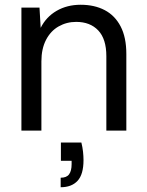

<svg xmlns="http://www.w3.org/2000/svg" viewBox="-20 -549 616 807"><path d="M70 0V-517H146L151 -432Q174 -478 218 -503.5Q262 -529 319 -529Q377 -529 420 -506.5Q463 -484 487 -438Q511 -392 511 -322V0H427V-313Q427 -385 393 -421Q359 -457 300 -457Q260 -457 226.5 -438Q193 -419 173.5 -381.5Q154 -344 154 -291V0ZM235 238V198Q260 198 270.5 183.5Q281 169 281 141V127H236V50H322Q327 70 329 89Q331 108 331 124Q331 184 306 211Q281 238 235 238Z"/></svg>

Font: DM Sans 11pt
Style: Regular
Weight: 400
Version: Version 4.004;gftools[0.9.30]